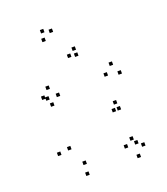

<svg xmlns="http://www.w3.org/2000/svg" viewBox="-153 -934 926 1066"><g transform="rotate(-20 310.0 -401.0)"><path d="M540 -24.5V-44.5H520V-24.5ZM490.5 -78V-98H470.5V-78ZM508 -49V-69H488V-49ZM554 -445V-465H534V-445ZM524.5 -507.5V-527.5H504.5V-507.5ZM477.5 -461V-481H457.5V-461ZM199.5 -40.5V-60.5H179.5V-40.5ZM147 -145.5V-165.5H127V-145.5ZM189.5 -445.5V-465.5H169.5V-445.5ZM149 -502V-522H129V-502ZM107.5 -458.5V-478.5H87.5V-458.5ZM141 -406V-426H121V-406ZM127.5 -446.5V-466.5H107.5V-446.5ZM84 -135.5V-155.5H64V-135.5ZM193.5 22V2H173.5V22ZM452 -259.5V-279.5H432V-259.5ZM481.5 -259.5V-279.5H461.5V-259.5ZM473 -298V-318H453V-298ZM446.5 -47.5V-67.5H426.5V-47.5ZM495 26.5V6.5H475V26.5ZM359.5 -656.5V-676.5H339.5V-656.5ZM274 -793V-813H254V-793ZM228 -807.5V-827.5H208V-807.5ZM218.5 -759.5V-779.5H198.5V-759.5ZM322 -628V-648H302V-628ZM361 -620.5V-640.5H341V-620.5Z"/></g></svg>

Font: Monaspace Radon Dots Var
Style: Regular
Weight: 400
Designer: Riley Cran and the Lettermatic Team
Version: Version 1.100 (Monaspace Radon Dots)